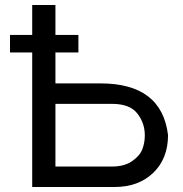

<svg xmlns="http://www.w3.org/2000/svg" viewBox="-20 -749 733 769"><path d="M560 -207Q560 -256 530 -294.5Q500 -333 429 -333H202V-82H429Q478 -82 509 -103.5Q540 -125 550 -151Q560 -177 560 -207ZM653 -208Q653 -114 594 -57Q535 0 438 0H109V-539H20V-609H109V-729H202V-609H294V-539H202V-415H382Q628 -415 653 -208Z"/></svg>

Font: ColatingCofangSans
Style: Regular
Weight: 400
Foundry: GNU
Version: Version 412.227;June 27, 2022;FontCreator 11.0.0.2412 32-bit